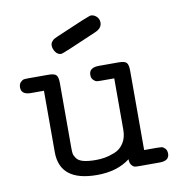

<svg xmlns="http://www.w3.org/2000/svg" viewBox="-75 -708 732 783"><g transform="rotate(-10 291.5 -316.5)"><path d="M17.1 -399.9Q17.1 -414.1 24.7 -421.6Q32.2 -429.2 38.6 -430.2Q44.9 -431.2 57.1 -431.2H140.1Q165 -431.2 172.6 -422.6Q180.2 -414.1 180.2 -390.1V-121.1Q180.2 -105 181.6 -96.9Q183.1 -88.9 191.2 -77.4Q199.2 -65.9 219 -60.5Q238.8 -55.2 271 -55.2Q289.1 -55.2 307.1 -58.1Q325.2 -61 348.6 -70.1Q372.1 -79.1 387 -101.6Q401.9 -124 401.9 -157.2V-370.1H348.1Q335.9 -370.1 329.6 -371.1Q323.2 -372.1 315.7 -379.6Q308.1 -387.2 308.1 -400.9Q308.1 -430.7 348.1 -431.2H431.2Q456.1 -431.2 463.6 -422.6Q471.2 -414.1 471.2 -390.1V-61H524.9Q537.1 -61 543.5 -60.1Q549.8 -59.1 557.4 -51.5Q564.9 -43.9 564.9 -29.8Q564.9 0 524.9 0H441.9Q428.7 0 422.4 -1Q416 -2 408.9 -10.5Q401.9 -19 401.9 -35.2Q348.6 5.9 265.1 5.9Q111.3 5.9 110.8 -115.2V-370.1H57.1Q17.1 -370.1 17.1 -399.9ZM173.8 -545.9Q173.8 -555.7 179.9 -562.7Q186 -569.8 189.5 -571.5Q192.9 -573.2 203.1 -578.1Q343.3 -639.2 352.1 -639.2Q365.2 -639.2 375.7 -629.2Q386.2 -619.1 386.2 -604Q386.2 -580.1 356 -567.9Q213.9 -505.9 207 -505.9Q191.9 -505.9 182.9 -519.3Q173.8 -532.7 173.8 -545.9Z"/></g></svg>

Font: CMU Typewriter Text Variable Width
Style: Medium
Weight: 500
Version: Version 0.7.0